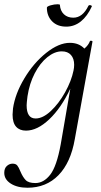

<svg xmlns="http://www.w3.org/2000/svg" viewBox="-41 -600 475 901"><path d="M176 -352Q235 -399 287 -399Q329 -399 355 -372Q374 -388 381 -407Q383 -409 385 -409Q388 -409 391 -407.5Q394 -406 393 -405L310 53Q291 163 233.5 222Q176 281 88 281Q40 281 9.5 261.5Q-21 242 -21 211Q-21 190 -9 179Q3 168 18 168Q33 168 40 176.5Q47 185 55 205Q66 231 79.5 245Q93 259 125 259Q164 259 194.5 220Q225 181 244 77L289 -184Q246 -93 190 -40Q134 13 81 13Q51 13 34.5 -5.5Q18 -24 18 -62Q18 -71 20 -91Q30 -160 73.5 -232.5Q117 -305 176 -352ZM84 -106Q84 -44 126 -44Q160 -44 197.5 -79Q235 -114 264.5 -167Q294 -220 304 -269Q307 -283 307 -296Q307 -325 292 -342Q277 -359 249 -359Q215 -359 181 -331.5Q147 -304 122 -256Q97 -208 88 -148Q84 -116 84 -106ZM179 -564Q179 -570 196.5 -575Q214 -580 229 -580Q240 -580 240 -577Q242 -549 259 -533Q276 -517 303 -517Q347 -517 374 -573Q376 -576 380 -576Q384 -576 387.5 -574Q391 -572 390 -570Q369 -524 338.5 -499.5Q308 -475 270 -475Q228 -475 203.5 -500Q179 -525 179 -564Z"/></svg>

Font: CormorantInfant-MediumItalic
Style: Italic
Weight: 500
Italic angle: -10°
Designer: Christian Thalmann (Catharsis Fonts)
Foundry: Catharsis Fonts
Version: Version 3.303